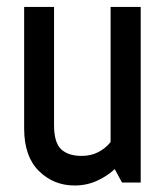

<svg xmlns="http://www.w3.org/2000/svg" viewBox="-20 -539 492 567"><path d="M200.2 8.8Q138.2 8.8 94.7 -34.2Q51.3 -77.1 51.3 -159.7V-518.6H139.6V-169.4Q139.6 -118.2 160.4 -98.4Q181.2 -78.6 221.2 -78.6Q248.5 -78.6 270.3 -89.8Q292 -101.1 306.6 -119.6V-518.6H395.5V0H340.3L318.8 -39.6Q296.9 -19 266.4 -5.1Q235.8 8.8 200.2 8.8Z"/></svg>

Font: Voltaire
Style: Regular
Weight: 400
Designer: Yvonne Schüttler, Eben Sorkin, Emma Marichal
Foundry: Sorkin Type Co.
Version: Version 1.010; ttfautohint (v1.8.4.7-5d5b)